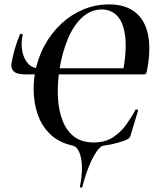

<svg xmlns="http://www.w3.org/2000/svg" viewBox="-20 -656 701 872"><path d="M354 193Q353 197 347.5 196Q342 195 343 191Q353 142 352 101.5Q351 61 340 35Q329 9 309 5Q251 -8 213.5 -41.5Q176 -75 157 -121.5Q138 -168 134 -221Q130 -274 139 -325Q151 -392 182 -449Q213 -506 258 -548Q303 -590 358.5 -613Q414 -636 475 -636Q549 -636 594 -600.5Q639 -565 652.5 -497Q666 -429 647 -333Q645 -323 642 -320.5Q639 -318 630 -318L537 -322Q556 -423 549 -487Q542 -551 514 -582Q486 -613 442 -613Q394 -613 355 -578.5Q316 -544 289.5 -482.5Q263 -421 250 -340Q240 -274 243 -214.5Q246 -155 264 -108.5Q282 -62 316.5 -35.5Q351 -9 405 -9Q457 -9 492.5 -32Q528 -55 552.5 -89Q577 -123 595 -157Q597 -160 602.5 -158.5Q608 -157 607 -153L575 -48Q573 -38 570 -33Q567 -28 558 -23Q545 -16 514.5 -7.5Q484 1 449 6Q436 7 418.5 32.5Q401 58 384 99.5Q367 141 354 193ZM98 -318Q55 -318 41.5 -333Q28 -348 32 -367Q37 -396 46 -429.5Q55 -463 71 -501Q73 -503 78.5 -502Q84 -501 83 -496Q75 -462 80.5 -427.5Q86 -393 105.5 -369.5Q125 -346 157 -346H627L622 -318Z"/></svg>

Font: Cormorant Infant Light
Style: Italic
Weight: 300
Italic angle: -10°
Designer: Christian Thalmann (Catharsis Fonts)
Foundry: Catharsis Fonts
Version: Version 4.001